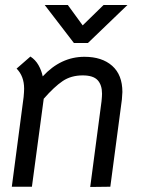

<svg xmlns="http://www.w3.org/2000/svg" viewBox="-20 -742 593 764"><path d="M76 -389Q76 -439 46 -469L101 -517Q121 -504 133 -483Q145 -462 150 -438Q222 -516 316 -516Q386 -516 426.5 -480Q467 -444 467 -376Q467 -368 465 -346L419 1L339 2L384 -339Q386 -359 386 -369Q386 -404 368.5 -423Q351 -442 309 -442Q263 -442 229.5 -419.5Q196 -397 154 -349L107 1H27L74 -356Q76 -378 76 -389ZM158 -722H250L309 -641L392 -722H487L330 -571H274Z"/></svg>

Font: Bellota Text
Style: Bold Italic
Weight: 700
Italic angle: -7.5°
Designer: Kemie Guaida
Foundry: Kemie Guaida
Version: Version 4.001